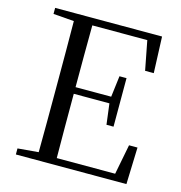

<svg xmlns="http://www.w3.org/2000/svg" viewBox="-108 -824 867 921"><g transform="rotate(15 326.0 -364.0)"><path d="M548 -548H591L584 -728H53V-698L156 -690C157 -591 157 -491 157 -391V-337C157 -236 157 -137 156 -39L53 -30V0H602L608 -183H566L537 -34H247C246 -133 246 -235 246 -353H423L436 -250H471V-491H436L423 -386H246C246 -495 246 -596 247 -693H520Z"/></g></svg>

Font: Noto Serif CJK KR
Style: Regular
Weight: 400
Designer: Ryoko NISHIZUKA 西塚涼子 (kana & ideographs); Frank Grießhammer (Latin, Greek & Cyrillic); Wenlong ZHANG 张文龙 (bopomofo); San
Foundry: Adobe
Version: Version 2.001;hotconv 1.1.0;makeotfexe 2.6.0